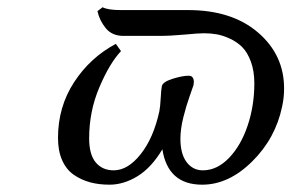

<svg xmlns="http://www.w3.org/2000/svg" viewBox="-20 -500 804 530"><path d="M758.8 -206.1Q740.7 -118.2 676 -54.2Q611.3 9.8 538.1 9.8Q443.4 9.8 428.2 -87.9Q398.4 -37.6 360.1 -13.9Q321.8 9.8 282.2 9.8Q252.9 9.8 228.5 3.2Q204.1 -3.4 183.6 -17.6Q163.1 -31.7 151.6 -57.6Q140.1 -83.5 140.1 -119.1Q140.1 -205.1 184.6 -273.2Q229 -341.3 299.8 -378.9L314 -358.9Q282.7 -325.7 254.4 -259.3Q226.1 -192.9 226.1 -118.2Q226.1 -73.2 244.4 -51.5Q262.7 -29.8 293.9 -29.8Q333 -29.8 368.4 -74.5Q403.8 -119.1 419.9 -192.9Q422.4 -205.6 423.6 -229Q424.8 -252.4 426.8 -262.2Q429.2 -273.9 456.5 -282.5Q483.9 -291 501 -291Q515.1 -291 515.1 -272.9Q515.1 -272 514.6 -269.3Q514.2 -266.6 514.2 -265.1Q513.2 -261.2 503.4 -234.1Q493.7 -207 485.8 -175Q478 -143.1 478 -117.2Q478 -75.2 495.1 -52.5Q512.2 -29.8 540 -29.8Q579.1 -29.8 612.1 -64Q645 -98.1 663.6 -153.3Q682.1 -208.5 682.1 -270Q682.1 -303.7 672.6 -329.6Q663.1 -355.5 648.7 -369.9Q634.3 -384.3 614.7 -393.3Q595.2 -402.3 578.1 -405.3Q561 -408.2 543 -408.2Q528.3 -408.2 489.3 -404.5Q450.2 -400.9 418.9 -400.9H320.8Q289.6 -400.9 272.2 -421.9Q254.9 -442.9 249 -469.2L263.2 -480Q277.8 -472.2 313 -472.2H499Q620.1 -472.2 692.1 -410.4Q764.2 -348.6 764.2 -255.9Q764.2 -229.5 758.8 -206.1Z"/></svg>

Font: Linear Smooth
Style: Italic
Weight: 400
Designer: Philipp H. Poll, Flanker
Foundry: Philipp H. Poll, reworked by Flanker
Version: Version 1.061 | FøM Fix